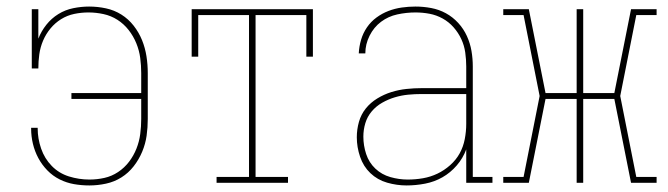

<svg xmlns="http://www.w3.org/2000/svg" viewBox="-20 -558 2040 586"><path d="M253 8Q229 8 206 4Q183 0 162 -10.5Q141 -21 124.5 -38Q108 -55 97 -75.5Q86 -96 80.5 -119Q75 -142 75 -166Q75 -166 75 -166.5Q75 -167 75 -168H95Q95 -167 95 -166.5Q95 -166 95 -166Q95 -135 105.5 -104.5Q116 -74 138 -51.5Q160 -29 190.5 -19.5Q221 -10 253 -10Q276 -10 298.5 -15Q321 -20 340.5 -33Q360 -46 374 -64.5Q388 -83 396.5 -104.5Q405 -126 408 -149Q411 -172 411 -195V-256H198V-274H411V-335Q411 -358 408 -381Q405 -404 396 -426Q387 -448 372.5 -466.5Q358 -485 338.5 -497.5Q319 -510 296 -515Q273 -520 250 -520Q228 -520 206.5 -515.5Q185 -511 166.5 -499.5Q148 -488 134 -471Q120 -454 111.5 -434Q103 -414 100 -392.5Q97 -371 97 -349H77V-530H97V-440Q106 -463 121.5 -482.5Q137 -502 158 -515Q179 -528 203.5 -533Q228 -538 252 -538Q278 -538 303.5 -532.5Q329 -527 350.5 -513.5Q372 -500 388 -479.5Q404 -459 413.5 -435.5Q423 -412 427 -386.5Q431 -361 431 -335V-195Q431 -169 427.5 -144Q424 -119 414 -95Q404 -71 388 -50.5Q372 -30 350.5 -16.5Q329 -3 303.5 2.5Q278 8 253 8Z M641 0V-18H740V-512H585V-385H565V-530H935V-385H915V-512H760V-18H859V0Z M1221 8Q1191 8 1161.5 -0.5Q1132 -9 1110.5 -29.5Q1089 -50 1079 -79.5Q1069 -109 1069 -139Q1069 -163 1075.5 -186Q1082 -209 1096.5 -227Q1111 -245 1131.5 -257.5Q1152 -270 1174.5 -277Q1197 -284 1220.5 -286.5Q1244 -289 1267 -289H1403V-355Q1403 -376 1400 -397.5Q1397 -419 1388 -438.5Q1379 -458 1364.5 -474.5Q1350 -491 1331 -501.5Q1312 -512 1291 -516Q1270 -520 1248 -520Q1220 -520 1192.5 -514Q1165 -508 1143 -491.5Q1121 -475 1108 -449Q1095 -423 1095 -395H1075Q1076 -416 1082 -436.5Q1088 -457 1100 -474.5Q1112 -492 1129 -504.5Q1146 -517 1165.5 -524.5Q1185 -532 1206 -535Q1227 -538 1248 -538Q1272 -538 1296 -533.5Q1320 -529 1341 -517.5Q1362 -506 1378.5 -488Q1395 -470 1405 -448Q1415 -426 1419 -402.5Q1423 -379 1423 -355V-18H1483V0H1403V-102Q1393 -75 1374 -53Q1355 -31 1330.5 -17Q1306 -3 1277.5 2.5Q1249 8 1221 8ZM1224 -10Q1248 -10 1271 -14Q1294 -18 1315 -28Q1336 -38 1354 -54Q1372 -70 1383 -90Q1394 -110 1398.5 -133.5Q1403 -157 1403 -180V-271H1267Q1246 -271 1225.5 -269Q1205 -267 1185 -261Q1165 -255 1146.5 -244.5Q1128 -234 1114.5 -218Q1101 -202 1095 -182Q1089 -162 1089 -141Q1089 -114 1097.5 -88Q1106 -62 1125.5 -43.5Q1145 -25 1171.5 -17.5Q1198 -10 1224 -10Z M1516 0V-18H1578L1627 -265L1578 -512H1516V-530H1594L1645 -274H1740V-530H1760V-274H1855L1906 -530H1984V-512H1922L1873 -265L1922 -18H1984V0H1906L1855 -256H1760V0H1740V-256H1645L1594 0Z"/></svg>

Font: Iosevka Slab Thin
Style: Regular
Weight: 100
Monospace: yes
Designer: Belleve Invis
Foundry: Belleve Invis
Version: Version 11.1.0; ttfautohint (v1.8.3)